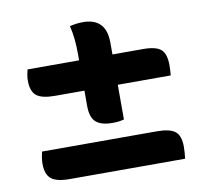

<svg xmlns="http://www.w3.org/2000/svg" viewBox="-66 -665 732 686"><g transform="rotate(-10 300.0 -322.0)"><path d="M53 -462H240V-484Q240 -513 237.5 -538Q235 -563 229 -588Q242 -591 253 -592.5Q264 -594 277 -594Q361 -594 361 -505V-462H472Q519 -462 537 -446Q555 -430 555 -389Q555 -381 554.5 -371Q554 -361 553 -352H361V-226Q349 -223 339.5 -222Q330 -221 319 -221Q278 -221 259 -238Q240 -255 240 -297V-352H133Q86 -352 66.5 -367.5Q47 -383 47 -422Q47 -433 49 -444Q51 -455 53 -462ZM53 -164H469Q517 -164 536 -148.5Q555 -133 555 -94Q555 -73 552 -50H133Q86 -50 66.5 -66Q47 -82 47 -121Q47 -132 49 -144Q51 -156 53 -164Z"/></g></svg>

Font: Recursive Sn Csl St SmB
Style: Regular
Weight: 600
Version: Version 1.079;hotconv 1.0.112;makeotfexe 2.5.65598; ttfautoh